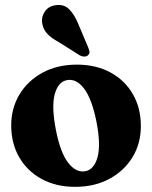

<svg xmlns="http://www.w3.org/2000/svg" viewBox="-20 -730 604 762"><path d="M285 -473.5Q361 -473.5 418.2 -442.5Q475.5 -411.5 507.2 -356.5Q539 -301.5 539 -229.5Q539 -160.5 506 -106.2Q473 -52 414.2 -20.2Q355.5 11.5 278.5 11.5Q202.5 11.5 145.5 -19.5Q88.5 -50.5 56.5 -105.5Q24.5 -160.5 24.5 -232.5Q24.5 -301 57.5 -355.5Q90.5 -410 149.2 -441.8Q208 -473.5 285 -473.5ZM319 -50.5Q354 -57.5 367.2 -106.8Q380.5 -156 363 -246Q345 -337 314 -378Q283 -419 245.5 -412Q210.5 -405 197.2 -356Q184 -307 201.5 -216Q219 -125 250.5 -84.2Q282 -43.5 319 -50.5ZM290 -636.5 329.5 -543Q333.5 -534 335 -526Q336.5 -518 330 -511.5Q324.5 -505.5 315.2 -505.5Q306 -505.5 298 -509.5L213 -563Q182.5 -579.5 166.5 -597.2Q150.5 -615 147 -641Q144 -664 158.5 -685Q173 -706 202 -709.5Q233.5 -714 254.2 -693.5Q275 -673 290 -636.5Z"/></svg>

Font: Fraunces 72pt Soft
Style: Bold
Weight: 700
Version: Version 1.000;[b76b70a41]